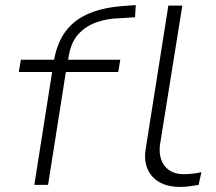

<svg xmlns="http://www.w3.org/2000/svg" viewBox="-20 -727 851 755"><path d="M115 0 185 -444H54L62 -492H205L191 -481L193 -494Q206 -562 240 -606.5Q274 -651 332.5 -675Q391 -699 473 -704L514 -707L511 -659L445 -655Q402 -654 360 -639.5Q318 -625 288 -592.5Q258 -560 249 -499L246 -480L235 -492H453L445 -444H239L169 0ZM688 8Q615 8 578.5 -33.5Q542 -75 553 -142L642 -705H697L609 -157Q605 -125 614 -99Q623 -73 645.5 -57.5Q668 -42 702 -42Q717 -42 736.5 -44Q756 -46 772 -50L761 0Q742 3 725.5 5.5Q709 8 688 8Z"/></svg>

Font: Nunito Sans 7pt Expanded ExtraLight
Style: Italic
Weight: 250
Width: 7
Italic angle: -9°
Designer: Vernon Adams
Foundry: Vernon Adams
Version: Version 3.101;gftools[0.9.27]